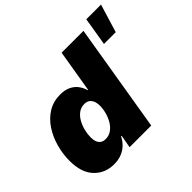

<svg xmlns="http://www.w3.org/2000/svg" viewBox="-175 -988 1216 1216"><g transform="rotate(-45 432.5 -380.0)"><path d="M209 7.8Q128.4 7.8 76.2 -46.9Q23.9 -101.6 23.9 -207Q23.9 -268.6 40.5 -328.9Q57.1 -389.2 89.6 -438.7Q122.1 -488.3 169.7 -517.6Q217.3 -546.9 278.8 -546.9Q320.8 -546.9 349.9 -532.7Q378.9 -518.6 396.5 -494.9Q414.1 -471.2 421.4 -443.4H425.3L472.7 -727.5H668.5L547.9 0H354L369.6 -86.4H364.3Q348.6 -55.2 325.7 -34.4Q302.7 -13.7 273.4 -2.9Q244.1 7.8 209 7.8ZM283.2 -143.1Q313.5 -143.1 336.4 -159.4Q359.4 -175.8 375 -202.1Q390.6 -228.5 398.9 -259Q407.2 -289.6 407.2 -317.9Q407.2 -355.5 391.1 -376Q375 -396.5 344.7 -396.5Q314.5 -396.5 291.7 -379.6Q269 -362.8 253.9 -335.7Q238.8 -308.6 231.2 -277.6Q223.6 -246.6 223.6 -218.3Q223.6 -182.1 238.5 -162.6Q253.4 -143.1 283.2 -143.1ZM701.7 -577.1 732.9 -766.6H864.7L807.1 -577.1Z"/></g></svg>

Font: Inter 18pt Black
Style: Italic
Weight: 900
Italic angle: -9.3988°
Designer: Rasmus Andersson
Foundry: rsms
Version: Version 4.001;git-66647c0bb